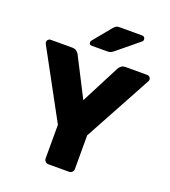

<svg xmlns="http://www.w3.org/2000/svg" viewBox="-161 -1026 1008 1141"><g transform="rotate(20 343.5 -455.0)"><path d="M409 0H278Q267 0 259 -8Q251 -16 251 -27V-240L20 -665Q16 -672 16 -678Q16 -687 22.5 -693.5Q29 -700 38 -700H175Q192 -700 202.5 -691.5Q213 -683 217 -675L343 -429L470 -675Q474 -683 484.5 -691.5Q495 -700 512 -700H649Q658 -700 664.5 -693.5Q671 -687 671 -678Q671 -672 667 -665L436 -240V-27Q436 -16 428 -8Q420 0 409 0ZM397 -910H540Q549 -910 554 -904.5Q559 -899 559 -890Q559 -883 554 -878L419 -767Q408 -758 399.5 -754Q391 -750 377 -750H279Q263 -750 263 -766Q263 -774 268 -779L360 -891Q371 -903 378 -906.5Q385 -910 397 -910Z"/></g></svg>

Font: Rubik
Style: Regular
Weight: 700
Designer: Hubert & Fischer
Foundry: Hubert & Fischer
Version: Version 1.100